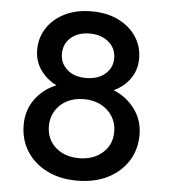

<svg xmlns="http://www.w3.org/2000/svg" viewBox="-52 -759 720 818"><g transform="rotate(5 308.0 -350.0)"><path d="M307.5 12Q233.5 12 178 -16Q122.5 -44 91.5 -93Q60.5 -142 60.5 -205.5Q60.5 -268 94.8 -315.2Q129 -362.5 185 -385Q145 -404 117.5 -441.5Q90 -479 90 -529Q90 -580.5 117 -622Q144 -663.5 193 -687.8Q242 -712 307.5 -712Q373 -712 422.2 -687.8Q471.5 -663.5 498.8 -622Q526 -580.5 526 -529Q526 -479.5 498.8 -441.8Q471.5 -404 429.5 -385.5Q485.5 -363 520.8 -315.2Q556 -267.5 556 -205.5Q556 -142 524.8 -93Q493.5 -44 437.8 -16Q382 12 307.5 12ZM307.5 -84Q368 -84 407.8 -118.5Q447.5 -153 447.5 -210Q447.5 -245.5 429.8 -274.2Q412 -303 380.2 -319.8Q348.5 -336.5 307.5 -336.5Q265.5 -336.5 234 -319.8Q202.5 -303 185.2 -274.2Q168 -245.5 168 -210Q168 -153 207.2 -118.5Q246.5 -84 307.5 -84ZM307.5 -427Q358.5 -427 389.2 -453.8Q420 -480.5 420 -520.5Q420 -564 388.2 -590.5Q356.5 -617 307.5 -617Q258 -617 227.2 -590.5Q196.5 -564 196.5 -520.5Q196.5 -480.5 226.5 -453.8Q256.5 -427 307.5 -427Z"/></g></svg>

Font: Overpass Mono Light SemiBold
Style: Regular
Weight: 600
Monospace: yes
Version: Version 4.000